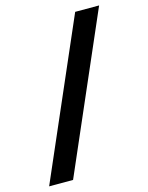

<svg xmlns="http://www.w3.org/2000/svg" viewBox="-121 -845 742 961"><g transform="rotate(-15 250.0 -365.0)"><path d="M12 40 364 -770H488L136 40Z"/></g></svg>

Font: M PLUS 1 Code SemiBold
Style: Regular
Weight: 600
Designer: Coji Morishita
Foundry: UNDERFOREST DESIGN
Version: Version 1.005